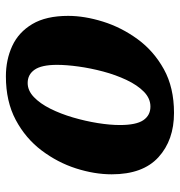

<svg xmlns="http://www.w3.org/2000/svg" viewBox="-0 -586 596 635"><g transform="rotate(-90 297.5 -268.0)"><path d="M242 10Q152 10 95.5 -41.5Q39 -93 39 -196Q39 -253 58.5 -314Q78 -375 118 -428Q158 -481 219 -513.5Q280 -546 363 -546Q418 -546 463.5 -525Q509 -504 536 -458.5Q563 -413 563 -340Q563 -286 544 -225Q525 -164 486 -110.5Q447 -57 386.5 -23.5Q326 10 242 10ZM263 -68Q290 -68 312 -89.5Q334 -111 351 -147Q368 -183 379 -224.5Q390 -266 395.5 -306Q401 -346 401 -377Q401 -428 385 -451Q369 -474 341 -474Q316 -474 294.5 -453.5Q273 -433 256 -399Q239 -365 227 -324Q215 -283 208.5 -242.5Q202 -202 202 -169Q202 -115 218 -91.5Q234 -68 263 -68Z"/></g></svg>

Font: Noto Serif SemiCondensed ExtraBold
Style: Italic
Weight: 800
Width: 4
Italic angle: -12°
Designer: Monotype Design Team
Foundry: Monotype Imaging Inc.
Version: Version 2.014; ttfautohint (v1.8.4.7-5d5b)